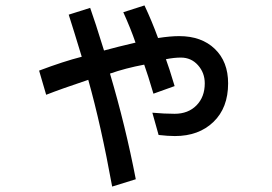

<svg xmlns="http://www.w3.org/2000/svg" viewBox="-20 -568 1002 707"><path d="M305 -274Q206 -241 150 -219L124 -308Q214 -342 281 -359Q251 -458 233 -514L312 -539Q329 -492 363 -382Q414 -396 479 -411Q462 -461 434 -523L512 -548Q539 -491 562 -428Q607 -435 640 -435Q722 -435 771 -388Q820 -341 820 -261Q820 -171 766 -119Q712 -67 624 -67Q599 -67 564 -71L541 -153Q586 -149 623 -149Q673 -149 703.5 -180Q734 -211 734 -261Q734 -300 709 -328Q684 -356 646 -356Q621 -356 591 -350Q602 -321 623 -251L545 -223Q524 -294 511 -330Q442 -317 385 -297Q442 -105 480 92L393 119Q352 -107 305 -274Z"/></svg>

Font: Gmarket Sans TTF Medium
Style: Regular
Weight: 500
Designer: Creative Director : Sungho Lee; Art Director : Kiwoong Choi; Project Manager : Sori Yang, Jongwook Yoon; Font Designer :
Foundry: Sandoll Inc.
Version: Version 1.000;hotconv 1.0.109;makeotfexe 2.5.65596